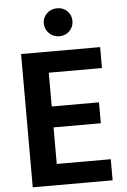

<svg xmlns="http://www.w3.org/2000/svg" viewBox="-66 -1058 751 1134"><g transform="rotate(-5 309.5 -490.5)"><path d="M81.1 30.3V-759.8H549.8V-635.7H234.4V-435.5H514.6V-311.5H234.4V-94.7H554.7V30.3ZM255.4 -869.1Q230.5 -893.6 230.5 -928.2Q230.5 -962.9 255.4 -986.8Q280.3 -1010.7 316.4 -1010.7Q352.5 -1010.7 376.5 -986.8Q400.4 -962.9 400.4 -928.2Q400.4 -893.6 376.5 -869.1Q352.5 -844.7 316.4 -844.7Q280.3 -844.7 255.4 -869.1Z"/></g></svg>

Font: GenEi M Gothic v2 Bold
Style: Regular
Weight: 700
Version: Version 2.0